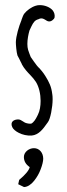

<svg xmlns="http://www.w3.org/2000/svg" viewBox="-20 -530 266 757"><path d="M195.3 -461.4C196.8 -472.7 193.4 -481.4 188 -488.8C177.2 -502 155.8 -509.8 137.7 -509.8C131.3 -509.8 126 -509.3 120.6 -507.3C103.5 -502 85.9 -489.3 75.2 -475.6C71.8 -471.2 67.4 -459 64.9 -452.1V-451.2C54.2 -425.8 43 -386.7 42.5 -363.8C42.5 -352.5 44.9 -324.2 48.8 -311.5C51.3 -306.6 53.7 -302.7 56.2 -297.4C59.6 -291 62.5 -283.7 66.4 -276.9H65.9C75.7 -258.8 87.9 -246.1 99.6 -233.9C107.9 -225.1 115.7 -216.3 121.6 -207C133.8 -187.5 140.1 -159.2 140.1 -132.3C140.1 -112.3 137.2 -92.8 129.4 -77.6L126 -70.8C121.1 -61 113.3 -47.4 103 -42.5C95.2 -41.5 85.9 -43.5 78.6 -46.4C78.6 -46.4 73.2 -49.8 69.8 -51.8C64 -55.2 59.6 -58.6 53.2 -59.1C34.2 -59.6 19 -49.3 28.3 -28.8C34.7 -13.7 67.9 6.8 105 4.4C133.3 2 150.9 -23.4 163.1 -40.5L169.9 -49.8L169.4 -49.3C178.2 -60.5 187.5 -106.4 187.5 -139.2C187.5 -147 187 -154.3 186 -159.7V-159.2C182.6 -188.5 173.8 -206.1 158.7 -230.5C148.9 -246.1 140.6 -254.9 134.3 -262.2V-261.7C130.9 -265.6 127.4 -268.6 125 -272C120.6 -276.9 105 -299.8 101.6 -304.7V-304.2C99.6 -308.6 91.8 -329.6 90.8 -333.5C88.9 -339.8 87.9 -348.1 87.9 -356.9C87.9 -374.5 91.8 -394.5 96.2 -409.7C96.2 -409.7 102.5 -423.8 104 -426.3C111.3 -441.4 117.7 -450.7 131.3 -454.1C135.7 -456.5 139.2 -457.5 142.6 -457.5C150.4 -457.5 156.7 -453.1 163.1 -449.2H162.6C175.8 -440.9 185.5 -447.8 192.9 -456.1ZM51.8 196.3 74.7 207.5C88.4 207 102.1 198.2 114.3 183.1C126 168.5 134.8 152.8 140.6 136.7C146.5 121.6 150.4 105.5 150.4 95.7C150.4 72.3 135.3 54.2 113.8 54.2C94.2 54.2 74.2 69.3 74.2 88.9C74.2 105 81.5 118.2 97.2 128.9C94.2 141.6 80.6 158.2 55.7 179.2Z"/></svg>

Font: Amatic Mod Bold ONEptTWO
Style: Bold
Weight: 700
Designer: David Occhino Design
Foundry: David Occhino Design
Version: Version 1.2